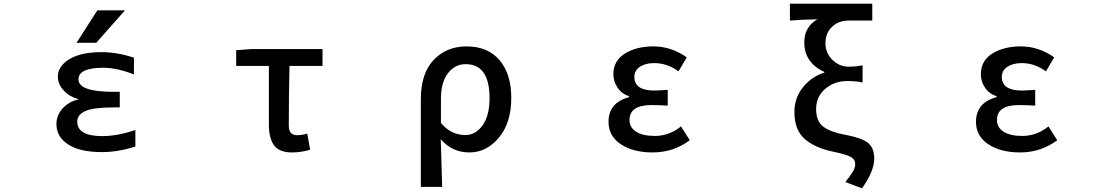

<svg xmlns="http://www.w3.org/2000/svg" viewBox="-20 -817 6040 1045"><path d="M509.8 -760.7H660.2L503.9 -584H396.5ZM537.1 -76.2Q618.2 -76.2 716.8 -109.4V-19.5Q619.1 11.7 532.2 10.7Q415 10.7 351.1 -30.8Q287.1 -72.3 287.1 -141.6Q287.1 -191.4 324.2 -230.5Q358.4 -265.6 409.2 -276.4Q359.4 -290 329.1 -322.3Q294.9 -356.4 294.9 -400.4Q294.9 -457 357.9 -495.1Q420.9 -533.2 532.2 -533.2Q618.2 -533.2 709 -502.9V-412.1Q615.2 -448.2 542 -448.2Q407.2 -448.2 407.2 -384.8Q407.2 -316.4 601.6 -317.4H631.8V-232.4H601.6Q488.3 -232.4 444.3 -212.4Q400.4 -192.4 400.4 -155.3Q400.4 -76.2 537.1 -76.2Z M1568.4 12.7Q1501 12.7 1472.2 -25.4Q1443.4 -63.5 1443.4 -139.6V-458H1265.6V-543.9L1345.7 -549.8H1735.4V-458H1555.7Q1551.8 -304.7 1551.8 -133.8Q1551.8 -81.1 1596.7 -81.1Q1623 -81.1 1652.3 -89.8L1668 -2Q1618.2 12.7 1568.4 12.7Z M2270.5 200.2V-276.4Q2270.5 -417 2340.3 -490.7Q2410.2 -564.5 2519.5 -564.5Q2634.8 -564.5 2698.7 -489.7Q2762.7 -415 2762.7 -284.2Q2762.7 -148.4 2695.3 -67.9Q2627.9 12.7 2535.2 12.7Q2440.4 12.7 2378.9 -59.6Q2385.7 177.7 2386.7 200.2ZM2512.7 -82Q2569.3 -82 2606.9 -135.3Q2644.5 -188.5 2644.5 -282.2Q2644.5 -467.8 2514.6 -467.8Q2456.1 -467.8 2418 -418.5Q2379.9 -369.1 2379.9 -279.3V-147.5Q2435.5 -82 2512.7 -82Z M3532.2 12.7Q3426.8 12.7 3359.4 -31.7Q3292 -76.2 3292 -153.3Q3292 -258.8 3404.3 -288.1V-293Q3363.3 -306.6 3340.8 -340.3Q3318.4 -374 3318.4 -413.1Q3318.4 -486.3 3380.9 -525.4Q3443.4 -564.5 3536.1 -564.5Q3632.8 -564.5 3717.8 -504.9L3672.9 -428.7Q3611.3 -473.6 3541 -473.6Q3493.2 -473.6 3462.9 -453.6Q3432.6 -433.6 3432.6 -398.4Q3432.6 -324.2 3542 -324.2Q3559.6 -324.2 3614.3 -328.1V-242.2Q3566.4 -245.1 3525.4 -245.1Q3406.2 -245.1 3406.2 -164.1Q3406.2 -123 3442.4 -100.1Q3478.5 -77.1 3543.9 -77.1Q3622.1 -77.1 3686.5 -128.9L3734.4 -53.7Q3644.5 12.7 3532.2 12.7Z M4671.9 208 4581.1 173.8Q4612.3 133.8 4623.5 114.7Q4634.8 95.7 4634.8 75.2Q4634.8 50.8 4610.4 37.1Q4585.9 23.4 4515.6 8.8Q4416 -11.7 4359.9 -60.5Q4303.7 -109.4 4303.7 -208Q4303.7 -284.2 4350.6 -342.3Q4397.5 -400.4 4466.8 -421.9V-425.8Q4416 -447.3 4386.7 -488.3Q4357.4 -529.3 4357.4 -585Q4357.4 -670.9 4428.7 -711.9Q4354.5 -710.9 4279.3 -705.1V-796.9H4727.5V-705.1H4598.6Q4544.9 -705.1 4508.8 -671.4Q4472.7 -637.7 4472.7 -581.1Q4472.7 -528.3 4510.7 -491.2Q4548.8 -454.1 4598.6 -454.1Q4640.6 -454.1 4674.8 -461.9V-368.2Q4638.7 -376 4591.8 -376Q4522.5 -376 4472.2 -334Q4421.9 -292 4421.9 -223.6Q4421.9 -156.2 4462.4 -126.5Q4502.9 -96.7 4587.9 -82Q4672.9 -65.4 4705.6 -38.1Q4738.3 -10.7 4738.3 46.9Q4738.3 113.3 4671.9 208Z M5532.2 12.7Q5426.8 12.7 5359.4 -31.7Q5292 -76.2 5292 -153.3Q5292 -258.8 5404.3 -288.1V-293Q5363.3 -306.6 5340.8 -340.3Q5318.4 -374 5318.4 -413.1Q5318.4 -486.3 5380.9 -525.4Q5443.4 -564.5 5536.1 -564.5Q5632.8 -564.5 5717.8 -504.9L5672.9 -428.7Q5611.3 -473.6 5541 -473.6Q5493.2 -473.6 5462.9 -453.6Q5432.6 -433.6 5432.6 -398.4Q5432.6 -324.2 5542 -324.2Q5559.6 -324.2 5614.3 -328.1V-242.2Q5566.4 -245.1 5525.4 -245.1Q5406.2 -245.1 5406.2 -164.1Q5406.2 -123 5442.4 -100.1Q5478.5 -77.1 5543.9 -77.1Q5622.1 -77.1 5686.5 -128.9L5734.4 -53.7Q5644.5 12.7 5532.2 12.7Z"/></svg>

Font: GenEi Gothic M SemiBold
Style: Regular
Weight: 500
Designer: o_tamon (Modified); [Source Han Sans]
Ryoko NISHIZUKA  (kana & ideographs); Paul D. Hunt (Latin, Greek & Cyrillic); Wenl
Version: Version 1.1a;Original Version 1.004